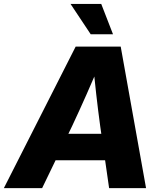

<svg xmlns="http://www.w3.org/2000/svg" viewBox="-56 -967 821 987"><path d="M-36.1 0 333 -727.5H564.5L694.8 0H504.9L459 -319.3Q448.2 -398.9 438.7 -482.4Q429.2 -565.9 420.4 -661.6H466.3Q426.3 -566.4 389.4 -482.9Q352.5 -399.4 314.9 -319.3L160.6 0ZM157.7 -143.1 180.2 -279.3H571.3L548.3 -143.1ZM410.2 -791 306.6 -946.8H464.4L524.9 -791Z"/></svg>

Font: Inter 28pt ExtraBold
Style: Italic
Weight: 800
Italic angle: -9.3988°
Designer: Rasmus Andersson
Foundry: rsms
Version: Version 4.001;git-66647c0bb